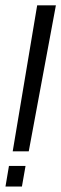

<svg xmlns="http://www.w3.org/2000/svg" viewBox="-24 -695 228 718"><path d="M23.5 -129H83.5L185 -675H115ZM-3.5 2.5H58L71.5 -74.5H9.5Z"/></svg>

Font: Anybody UltraCondensed Thin Light
Style: Italic
Weight: 300
Italic angle: -10°
Version: Version 1.111